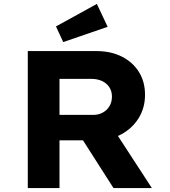

<svg xmlns="http://www.w3.org/2000/svg" viewBox="-20 -961 868 981"><path d="M122 0V-700H473Q547 -700 603 -671.5Q659 -643 690 -593Q721 -543 721 -477Q721 -410 688.5 -357.5Q656 -305 599.5 -274.5Q543 -244 473 -244H284V0ZM560 0 358 -316 534 -341 756 0ZM284 -374H456Q484 -374 505.5 -386Q527 -398 539.5 -419Q552 -440 552 -468Q552 -495 538.5 -515.5Q525 -536 501.5 -547Q478 -558 446 -558H284ZM303 -746 266 -826 475 -941 530 -824Z"/></svg>

Font: Lexend Exa
Style: Bold
Weight: 700
Designer: Bonnie Shaver-Troup, Thomas Jockin
Foundry: Lexend
Version: Version 1.007